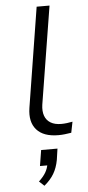

<svg xmlns="http://www.w3.org/2000/svg" viewBox="-64 -740 485 1054"><g transform="rotate(-5 178.5 -213.5)"><path d="M238 8Q156 8 118 -35Q80 -78 92 -155L180 -705H251L164 -166Q159 -131 168 -105.5Q177 -80 200 -66Q223 -52 259 -52Q273 -52 290 -54Q307 -56 321 -59L309 1Q290 4 273 6Q256 8 238 8ZM137 278 109 252Q134 229 147 207Q160 185 164 158L178 168H122L136 81H226L217 143Q209 186 190 218Q171 250 137 278Z"/></g></svg>

Font: Nunito Sans 10pt Expanded Light
Style: Italic
Weight: 300
Width: 7
Italic angle: -9°
Designer: Vernon Adams
Foundry: Vernon Adams
Version: Version 3.101;gftools[0.9.27]